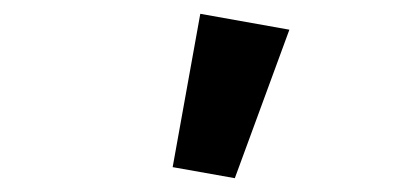

<svg xmlns="http://www.w3.org/2000/svg" viewBox="-20 -800 605 278"><path d="M230 -558 320 -542 399 -757 270 -780Z"/></svg>

Font: Source Sans Pro SemBd
Style: Regular
Weight: 700
Designer: Paul D. Hunt
Foundry: Adobe Systems Incorporated
Version: Version 2.020;PS 2.0;hotconv 1.0.86;makeotf.lib2.5.63406